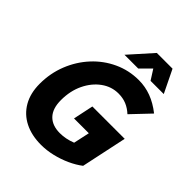

<svg xmlns="http://www.w3.org/2000/svg" viewBox="-249 -1040 1192 1192"><g transform="rotate(45 347.0 -444.0)"><path d="M46 -251Q46 -343 78.5 -424.5Q111 -506 168.5 -568.5Q226 -631 302.5 -666.5Q379 -702 466 -702Q522 -702 574.5 -682.5Q627 -663 679 -622L565 -502Q537 -528 505.5 -541Q474 -554 435 -554Q374 -554 323 -517Q272 -480 241.5 -416.5Q211 -353 211 -272Q211 -198 247.5 -160Q284 -122 351 -122Q403 -122 456 -143L479 -249H349L377 -382H661L597 -81Q562 -54 516 -33Q470 -12 419.5 0Q369 12 320 12Q237 12 175.5 -19Q114 -50 80 -109Q46 -168 46 -251ZM291 -750 425 -900H563L636 -750H520L478 -816L412 -750Z"/></g></svg>

Font: Radio Canada
Style: Bold Italic
Weight: 700
Italic angle: -12°
Designer: Charles Daoud, Etienne Aubert Bonn, Alexandre Saumier Demers, Jacques Le Bailly
Foundry: Radio-Canada
Version: Version 2.104; ttfautohint (v1.8.4.7-5d5b);gftools[0.9.28.de